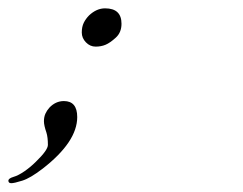

<svg xmlns="http://www.w3.org/2000/svg" viewBox="-196 -338 571 451"><path d="M13.2 -301.8Q30.8 -318.4 50.8 -318.4Q89.4 -318.4 89.4 -282.2Q89.4 -261.7 75.9 -249.5Q62.5 -237.3 52 -232.9Q41.5 -228.5 28.6 -228.5Q15.6 -228.5 5.9 -238.5Q-3.9 -248.5 -3.9 -261.7Q-3.9 -274.9 0.7 -284.4Q5.4 -293.9 13.2 -301.8ZM-45.9 -100.6Q-14.6 -100.6 -14.6 -63Q-14.6 -4.9 -95.7 58.1Q-125 80.6 -143.8 86.4Q-162.6 92.3 -169.4 92.3Q-176.3 92.3 -176.3 86.4Q-176.3 81.1 -164.6 77.6Q-152.8 74.2 -138.4 64.2Q-124 54.2 -111.8 42Q-83.5 14.6 -83.5 2.4Q-83.5 -15.6 -86.9 -26.4Q-92.8 -43.5 -92.8 -53.2Q-92.8 -63 -89.4 -70.8Q-85.9 -78.6 -80.1 -85Q-65.4 -100.6 -45.9 -100.6Z"/></svg>

Font: Pinyon Script
Style: Regular
Weight: 400
Designer: Nicole Fally
Foundry: Nicole Fally
Version: Version 1.005